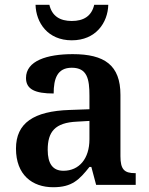

<svg xmlns="http://www.w3.org/2000/svg" viewBox="-20 -775 625 805"><path d="M281 -606C382 -606 432 -680 434 -755H375C364 -707 330 -687 281 -687C232 -687 198 -707 187 -755H129C131 -680 180 -606 281 -606ZM203 10C282 10 312 -21 355 -75H363L383 0H549V-49H546C501 -49 485 -65 485 -120V-377C485 -502 418 -548 285 -548C177 -548 89 -520 89 -448C89 -400 128 -383 205 -383C205 -445 220 -491 281 -491C346 -491 355 -443 355 -374V-317L272 -314C121 -309 47 -259 47 -152C47 -42 115 10 203 10ZM246 -59C201 -59 180 -89 180 -147C180 -222 210 -261 303 -265L355 -268V-191C355 -110 312 -59 246 -59Z"/></svg>

Font: Noto Serif Tamil SemiBold
Style: Regular
Weight: 600
Designer: Indian Type Foundry, Tom Grace, and the Monotype Design Team
Foundry: Monotype Imaging Inc.
Version: Version 2.004